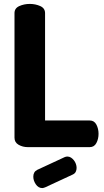

<svg xmlns="http://www.w3.org/2000/svg" viewBox="-20 -751 532 980"><path d="M122 0Q96 0 75 -12Q54 -24 54 -48V-684Q54 -709 78.5 -720Q103 -731 132 -731Q161 -731 185.5 -720Q210 -709 210 -684V-136H438Q461 -136 472 -115Q483 -94 483 -68Q483 -42 472 -21Q461 0 438 0ZM211 205Q201 209 196 209Q176 209 163 190Q150 171 150 151Q150 126 170 116L310 51Q317 48 324 48Q334 48 342.5 53.5Q351 59 357.5 67.5Q364 76 367.5 86Q371 96 371 106Q371 117 366.5 126Q362 135 351 140Z"/></svg>

Font: AkaAcidDosis
Style: ExtraBold
Weight: 800
Designer: Edgar Tolentino, Pablo Impallari, Igino Marini, Aka-Acid
Foundry: Edgar Tolentino, Pablo Impallari, Igino Marini, Aka-Acid
Version: Version 1.007